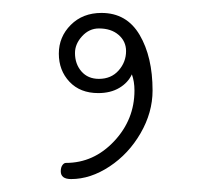

<svg xmlns="http://www.w3.org/2000/svg" viewBox="-20 -145 335 297"><path d="M216 -5Q216 29 197.5 61Q179 93 149.5 112.5Q120 132 90 132Q74 132 74 120Q74 114 76.5 110.5Q79 107 82 107Q125 107 156.5 73.5Q188 40 188 -5Q188 -19 184 -30Q178 -17 164.5 -9Q151 -1 132 -1Q104 -1 87.5 -18.5Q71 -36 71 -62Q71 -88 89.5 -106.5Q108 -125 137 -125Q176 -125 196 -91Q216 -57 216 -5ZM175 -66Q175 -81 163.5 -91Q152 -101 133 -101Q118 -101 107 -89Q96 -77 96 -63Q96 -46 106 -34.5Q116 -23 133 -23Q152 -23 163.5 -36Q175 -49 175 -66Z"/></svg>

Font: Mali ExtraLight
Style: Regular
Weight: 275
Version: Version 1.000; ttfautohint (v1.6)